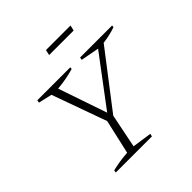

<svg xmlns="http://www.w3.org/2000/svg" viewBox="-211 -993 1162 1162"><g transform="rotate(-45 370.5 -411.5)"><path d="M128 0 130 -16Q196 -32 261 -36L311 -257L185 -608L98 -628L101 -645H383L382 -632Q314 -612 240 -606L347 -293L582 -606L464 -628L467 -645H741L740 -632Q688 -614 631 -607L360 -254L316 -36L441 -18L437 0ZM345 -788 353 -823H563L555 -788Z"/></g></svg>

Font: Piazzolla ExtraLight
Style: Italic
Weight: 200
Italic angle: -11.3°
Designer: Juan Pablo del Peral
Foundry: Huerta Tipografica
Version: Version 1.330